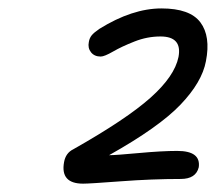

<svg xmlns="http://www.w3.org/2000/svg" viewBox="-20 -838 515 458"><path d="M178.2 -399.9Q123.5 -399.9 132.8 -451.2Q136.7 -473.1 154.8 -481.9Q281.7 -553.7 339.1 -605Q396.5 -656.2 405.8 -702.1Q415 -751 362.8 -751Q331.1 -751 300.8 -739Q270.5 -727.1 249.8 -715.1Q229 -703.1 220.2 -703.1Q205.1 -703.1 197 -713.4Q189 -723.6 191.9 -737.8Q193.4 -747.1 198.7 -753.7Q204.1 -760.3 216.8 -769Q295.4 -817.9 365.2 -817.9Q433.1 -817.9 458 -784.7Q482.9 -751.5 471.2 -691.9Q461.9 -642.1 410.6 -588.4Q359.4 -534.7 240.2 -467.8Q255.9 -467.8 311 -472.9Q366.2 -478 402.8 -478Q459.5 -478 454.1 -439Q447.3 -411.1 411.1 -411.1Q342.3 -411.1 268.1 -405.5Q193.8 -399.9 178.2 -399.9Z"/></svg>

Font: Shantell Sans Irregular Bouncy
Style: Italic
Weight: 300
Italic angle: -11.31°
Designer: Stephen Nixon, Anya Danilova, Shantell Martin
Foundry: Arrow Type
Version: Version 1.006;[9816181b4]